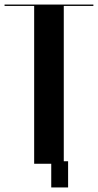

<svg xmlns="http://www.w3.org/2000/svg" viewBox="-30 -719 430 843"><path d="M380 -693H250V0H120V-693H-10V-699H380ZM171 -11H269V104H195V-5H171Z"/></svg>

Font: Moniqa Black Display
Style: Regular
Weight: 900
Designer: Rajesh Rajput
Foundry: Rajesh Rajput
Version: Version 1.000